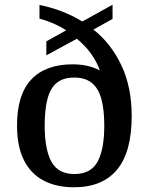

<svg xmlns="http://www.w3.org/2000/svg" viewBox="-20 -782 629 812"><path d="M293 10Q218 10 164 -18.5Q110 -47 81 -105Q52 -163 52 -251Q52 -382 112.5 -446Q173 -510 287 -510Q310 -510 330.5 -507Q351 -504 369.5 -498Q388 -492 402 -484Q392 -516 367 -552Q342 -588 305 -618L176 -548V-607L260 -654Q235 -670 206.5 -682.5Q178 -695 147 -703V-761Q193 -752 239.5 -734.5Q286 -717 328 -691L456 -762V-702L375 -657Q449 -599 493 -506.5Q537 -414 537 -291Q537 -139 475 -64.5Q413 10 293 10ZM295 -46Q364 -46 392.5 -98Q421 -150 421 -251Q421 -319 408.5 -364Q396 -409 368 -431.5Q340 -454 294 -454Q248 -454 220.5 -432Q193 -410 181 -364.5Q169 -319 169 -251Q169 -150 197.5 -98Q226 -46 295 -46Z"/></svg>

Font: Noto Rashi Hebrew Medium
Style: Regular
Weight: 500
Version: Version 1.006